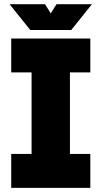

<svg xmlns="http://www.w3.org/2000/svg" viewBox="-20 -909 491 929"><path d="M34.2 -722.7H417V-558.6H318.4V-164.1H417V0H34.2V-164.1H132.8V-558.6H34.2ZM197.8 -888.7 225.6 -844.2 253.4 -888.7H424.8L324.7 -763.7H126.5L26.4 -888.7Z"/></svg>

Font: Giphurs Black
Style: Regular
Weight: 900
Version: Version 0.920; ttfautohint (v1.8.4.7-5d5b)